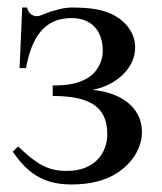

<svg xmlns="http://www.w3.org/2000/svg" viewBox="-20 -480 430 510"><path d="M228 -242C283 -252 339 -295 339 -354C339 -391 316 -423 278 -442C251 -455 218 -460 172 -460C150 -460 139 -456 114 -449C100 -445 88 -437 78 -437C66 -437 55 -445 52 -460H39L32 -299H49C64 -379 96 -432 170 -432C218 -432 253 -404 253 -344C253 -316 237 -285 208 -270C185 -258 162 -253 120 -253V-225C213 -225 265 -200 265 -124C265 -73 231 -26 158 -26C105 -26 77 -45 28 -91L14 -77C52 -22 93 10 170 10C219 10 261 0 295 -23C330 -47 357 -86 357 -129C357 -201 292 -235 228 -241Z"/></svg>

Font: XITS Math
Style: Regular
Weight: 400
Designer: MicroPress Inc., with final additions and corrections provided by Coen Hoffman, Elsevier (retired)
Version: Version 1.302